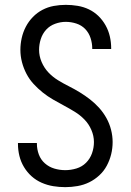

<svg xmlns="http://www.w3.org/2000/svg" viewBox="-20 -763 540 791"><path d="M249 8Q224 8 199.5 4Q175 0 152 -10Q129 -20 110.5 -36.5Q92 -53 79 -74.5Q66 -96 60 -120.5Q54 -145 54 -170V-174H132V-171Q132 -148 140 -126.5Q148 -105 165 -90Q182 -75 204 -68.5Q226 -62 249 -62Q272 -62 295 -69Q318 -76 334.5 -92.5Q351 -109 359 -131.5Q367 -154 367 -178Q367 -203 356.5 -227.5Q346 -252 328 -270.5Q310 -289 288 -302.5Q266 -316 243.5 -328Q221 -340 198.5 -353Q176 -366 156 -382Q136 -398 118.5 -417Q101 -436 89 -459Q77 -482 70.5 -507Q64 -532 64 -558Q64 -582 69.5 -606.5Q75 -631 86.5 -653Q98 -675 115.5 -693Q133 -711 155 -722.5Q177 -734 201.5 -738.5Q226 -743 251 -743Q275 -743 299.5 -739Q324 -735 346 -724.5Q368 -714 385.5 -697Q403 -680 415 -658.5Q427 -637 432.5 -613Q438 -589 438 -565V-561H360V-564Q360 -585 353 -606.5Q346 -628 331 -643.5Q316 -659 294.5 -666Q273 -673 251 -673Q229 -673 207 -665Q185 -657 170 -640.5Q155 -624 148 -602Q141 -580 141 -558Q141 -532 151.5 -507.5Q162 -483 179.5 -464.5Q197 -446 219 -432.5Q241 -419 264 -407.5Q287 -396 309 -382.5Q331 -369 351.5 -353Q372 -337 389 -318Q406 -299 418.5 -276.5Q431 -254 437.5 -228.5Q444 -203 444 -178Q444 -152 438 -127.5Q432 -103 420 -80.5Q408 -58 389 -40.5Q370 -23 347.5 -12Q325 -1 299.5 3.5Q274 8 249 8Z"/></svg>

Font: Iosevka Algr
Style: Regular
Weight: 400
Monospace: yes
Designer: Belleve Invis
Foundry: Belleve Invis
Version: Version 26.0.2; ttfautohint (v1.8.3)